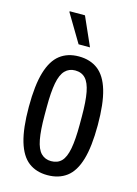

<svg xmlns="http://www.w3.org/2000/svg" viewBox="-113 -786 615 861"><g transform="rotate(15 194.5 -356.0)"><path d="M194 12Q142 12 106.5 -15Q71 -42 53 -102.5Q35 -163 35 -263Q35 -363 53 -423.5Q71 -484 106.5 -511.5Q142 -539 194 -539Q247 -539 283 -511.5Q319 -484 337 -423.5Q355 -363 355 -263Q355 -163 337 -102.5Q319 -42 283 -15Q247 12 194 12ZM194 -53Q224 -53 242 -71.5Q260 -90 268 -132.5Q276 -175 276 -244V-282Q276 -352 268 -394Q260 -436 242 -455Q224 -474 194 -474Q166 -474 147.5 -455Q129 -436 121 -394Q113 -352 113 -282V-244Q113 -175 121 -132.5Q129 -90 147.5 -71.5Q166 -53 194 -53ZM231 -591H178L101 -720V-724H172Z"/></g></svg>

Font: Archivo ExtraCondensed
Style: Regular
Weight: 400
Width: 2
Designer: Hector Gatti
Foundry: Omnibus-Type
Version: Version 2.001